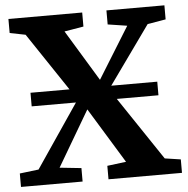

<svg xmlns="http://www.w3.org/2000/svg" viewBox="-53 -795 830 847"><g transform="rotate(-5 362.5 -371.5)"><path d="M83.8 -350V-410.2H304.2H380.4H645.2V-350H401H335.1ZM89.7 -69.7 288.4 -362.6 84.7 -667 15.2 -680.8V-743H341.9V-680.8L256.9 -666.6L394.2 -440.4L534.8 -667.6L449.2 -680.8V-743H705.9V-680.8L625.1 -667L430.6 -395L648.5 -70.1L718.8 -59.6V0H393.4V-59.6L477.1 -70.1L327.2 -315.2L182.9 -69.7L278.7 -59.6V0H5.9V-59.6Z"/></g></svg>

Font: Merriweather 7pt Light
Style: Regular
Weight: 300
Designer: Eben Sorkin
Foundry: Eben Sorkin
Version: Version 2.200;gftools[0.9.31]